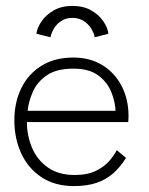

<svg xmlns="http://www.w3.org/2000/svg" viewBox="-20 -617 503 649"><path d="M71 -204.5Q71 -158 88.5 -117Q106 -76 142 -50.8Q178 -25.5 232.5 -25.5Q276.5 -25.5 305.2 -40Q334 -54.5 350.8 -74.5Q367.5 -94.5 374.5 -109.5L406 -83.5Q387 -52.5 362.5 -31Q338 -9.5 306 1.2Q274 12 230 12Q165.5 12 120.2 -18Q75 -48 51.8 -98.5Q28.5 -149 28.5 -210.5Q28.5 -270.5 51.8 -318.5Q75 -366.5 119.8 -394.5Q164.5 -422.5 228 -422.5Q284 -422.5 326 -396.8Q368 -371 391.2 -326.2Q414.5 -281.5 414.5 -223.5Q414.5 -219 414 -213.8Q413.5 -208.5 413.5 -204.5ZM370.5 -242.5Q369.5 -272.5 356.2 -305.8Q343 -339 312.2 -362Q281.5 -385 228 -385Q171.5 -385 138.8 -362.8Q106 -340.5 91.2 -307.2Q76.5 -274 73.5 -242.5ZM150.5 -491 103 -503Q105.5 -522.5 120 -544.2Q134.5 -566 161 -581.5Q187.5 -597 224.5 -597Q262 -597 288.2 -582Q314.5 -567 329.2 -545.2Q344 -523.5 346.5 -503L300 -491Q297.5 -505.5 288.2 -520.5Q279 -535.5 263 -546Q247 -556.5 224.5 -556.5Q202.5 -556.5 186.8 -546Q171 -535.5 162.2 -520.5Q153.5 -505.5 150.5 -491Z"/></svg>

Font: League Spartan Thin ExtraLight
Style: Regular
Weight: 250
Version: Version 2.002